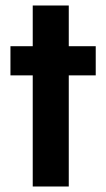

<svg xmlns="http://www.w3.org/2000/svg" viewBox="-20 -678 387 698"><path d="M99 0V-404H18V-510H99V-658H230V-510H328V-404H230V0Z"/></svg>

Font: Saira Semi Condensed SemiBold
Style: Regular
Weight: 600
Width: 4
Designer: Hector Gatti with collaboration of the Omnibus-Type team
Foundry: Omnibus-Type
Version: Version 1.001; ttfautohint (v1.8)